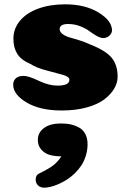

<svg xmlns="http://www.w3.org/2000/svg" viewBox="-20 -504 602 888"><path d="M281 -484Q374 -484 436 -446Q498 -408 498 -363Q498 -357 495 -351Q492 -345 487 -340Q482 -335 474.5 -331.5Q467 -328 459 -328Q444 -328 426 -338.5Q408 -349 392 -361Q376 -373 350 -383Q324 -393 295 -393Q256 -393 256 -369Q256 -356 270 -346Q284 -336 302 -331Q320 -326 347.5 -317.5Q375 -309 393 -300Q468 -271 496 -237.5Q524 -204 524 -149Q524 -122 509 -95.5Q494 -69 464 -45.5Q434 -22 382.5 -7.5Q331 7 265 7Q165 7 103 -30Q41 -67 41 -112Q41 -131 53.5 -142Q66 -153 89 -153Q112 -153 159 -130.5Q206 -108 246 -108Q301 -108 301 -135Q301 -149 272 -157.5Q243 -166 196 -178Q149 -190 121 -208Q77 -227 59.5 -255.5Q42 -284 42 -325Q42 -371 72 -407.5Q102 -444 156.5 -464Q211 -484 281 -484ZM155 143Q155 109 183.5 88Q212 67 263 67Q289 67 309.5 72Q330 77 347.5 87Q365 97 375 116.5Q385 136 385 163Q385 190 377 216Q369 242 356 261.5Q343 281 325.5 298Q308 315 289 327Q270 339 250.5 347.5Q231 356 214 360Q197 364 184 364Q167 364 156 353.5Q145 343 145 327Q145 306 160 299Q205 277 226 261Q247 245 264 219H263Q233 219 210 212.5Q187 206 171 188Q155 170 155 143Z"/></svg>

Font: Coiny 2.0
Style: Regular
Weight: 400
Version: Version 1.001 July 11, 2018